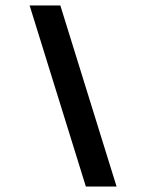

<svg xmlns="http://www.w3.org/2000/svg" viewBox="-20 -680 515 700"><path d="M293 0 88 -660H200L405 0Z"/></svg>

Font: Philosopher
Style: Bold Italic
Weight: 700
Italic angle: -10°
Designer: Jovanny Lemonad
Foundry: Jovanny Lemonad
Version: Version 2.000